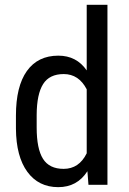

<svg xmlns="http://www.w3.org/2000/svg" viewBox="-20 -770 536 800"><path d="M46.4 -288.1V-233.9C47 -156.4 62.9 -96.4 94 -54C125.1 -11.5 168 9.8 222.7 9.8C275.4 9.8 315.9 -12.4 344.2 -56.6L348.6 0H427.7V-750H341.3V-476.6C313 -517.6 273.6 -538.1 223.1 -538.1C166.2 -538.1 122.5 -516.8 92 -474.1C61.6 -431.5 46.4 -369.5 46.4 -288.1ZM132.8 -238.8V-291.5C133.1 -349.1 142.1 -391.8 159.7 -419.7C177.2 -447.5 205.9 -461.4 245.6 -461.4C287.3 -461.4 319.2 -440.3 341.3 -397.9V-131.3C320.1 -88.1 288.1 -66.4 245.1 -66.4C205.4 -66.4 176.8 -80.3 159.2 -108.2C141.6 -136 132.8 -179.5 132.8 -238.8Z"/></svg>

Font: Roboto Condensed
Style: Regular
Weight: 400
Designer: Google
Version: Version 2.134; 2016